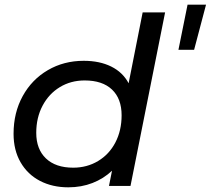

<svg xmlns="http://www.w3.org/2000/svg" viewBox="-20 -795 901 821"><path d="M686 -742 538 0H446L459 -65Q423 -31 375.5 -12.5Q328 6 272 6Q204 6 151 -21.5Q98 -49 68 -101Q38 -153 38 -223Q38 -313 77 -384Q116 -455 184.5 -495Q253 -535 338 -535Q406 -535 455.5 -510.5Q505 -486 530 -439L590 -742ZM500 -302Q500 -373 459 -412Q418 -451 342 -451Q283 -451 236 -422.5Q189 -394 162 -343Q135 -292 135 -227Q135 -157 176.5 -117.5Q218 -78 293 -78Q352 -78 399.5 -106.5Q447 -135 473.5 -186Q500 -237 500 -302ZM782 -775H861L810 -582H743Z"/></svg>

Font: Idrija
Style: Italic
Weight: 500
Italic angle: -11.3°
Designer: Julieta Ulanovsky
Foundry: Julieta Ulanovsky
Version: Version 7.200